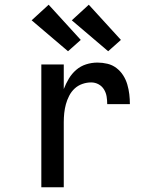

<svg xmlns="http://www.w3.org/2000/svg" viewBox="-20 -793 640 813"><path d="M155 0V-520H250V-416Q259 -439 271.5 -460Q284 -481 302.5 -497Q321 -513 344.5 -520.5Q368 -528 393 -528Q414 -528 435 -523Q456 -518 473 -505Q490 -492 501.5 -474Q513 -456 519 -435.5Q525 -415 527.5 -394Q530 -373 530 -352H434Q434 -368 431.5 -384Q429 -400 420.5 -414Q412 -428 397.5 -436Q383 -444 366 -444Q347 -444 328.5 -437.5Q310 -431 296 -418Q282 -405 273 -387.5Q264 -370 259 -351.5Q254 -333 252 -314Q250 -295 250 -276V0ZM438 -576 284 -707 356 -773 492 -624ZM268 -576 114 -707 186 -773 322 -624Z"/></svg>

Font: Iosevka Custom Medium Extended
Style: Regular
Weight: 500
Width: 7
Monospace: yes
Designer: Belleve Invis
Foundry: Belleve Invis
Version: Version 11.2.4; ttfautohint (v1.8.4)